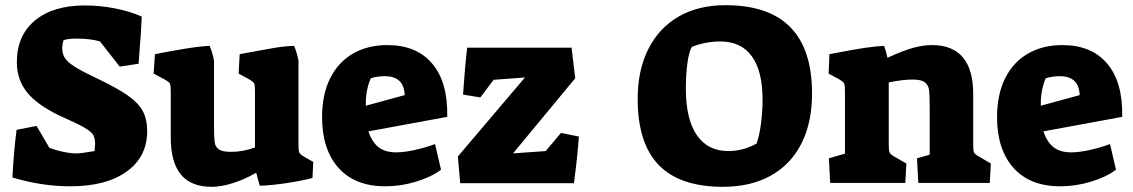

<svg xmlns="http://www.w3.org/2000/svg" viewBox="-20 -707 4374 741"><path d="M28 -22Q33 -121 44 -206L121 -221L171 -136Q231 -115 277 -115Q293 -115 345 -124Q347 -144 347 -151Q347 -175 339 -187.5Q331 -200 304 -215.5Q277 -231 207 -262Q121 -304 83 -352.5Q45 -401 45 -467Q45 -570 115 -628Q185 -686 307 -686Q366 -686 424.5 -674.5Q483 -663 527 -643Q525 -587 518 -504L515 -461L442 -450L366 -547Q330 -558 276 -558Q242 -558 225 -552Q220 -532 220 -521Q220 -499 231 -482.5Q242 -466 270 -448.5Q298 -431 353 -405Q433 -367 474 -338Q515 -309 531.5 -277.5Q548 -246 548 -201Q548 -102 469 -45Q390 12 251 12Q141 12 28 -22Z M639 -177V-356Q639 -378 635.5 -384.5Q632 -391 618 -399L573 -423L578 -498Q592 -500 598 -502Q609 -504 676.5 -516Q744 -528 789 -530Q800 -505 806 -472V-220Q806 -176 808.5 -158Q811 -140 824.5 -130.5Q838 -121 871 -121Q919 -121 964 -138V-356Q964 -378 961 -384.5Q958 -391 945 -399L901 -423L905 -498Q986 -513 1031.5 -521Q1077 -529 1115 -530Q1126 -505 1132 -472V-144Q1132 -126 1135 -119Q1138 -112 1149 -105L1189 -82L1186 -20Q1143 -9 1087 -0.5Q1031 8 983 10Q979 -2 974 -20Q973 -28 969 -39H966Q925 -15 879.5 -0.5Q834 14 797 14Q717 14 678 -33.5Q639 -81 639 -177Z M1223 -255Q1223 -342 1254 -404.5Q1285 -467 1342 -500Q1399 -533 1475 -533Q1588 -533 1648.5 -461Q1709 -389 1706 -256L1402 -200Q1416 -158 1441.5 -138.5Q1467 -119 1509 -119Q1538 -119 1578 -127.5Q1618 -136 1659 -151L1682 -52Q1645 -24 1586 -6Q1527 12 1467 12Q1350 12 1286.5 -59Q1223 -130 1223 -255ZM1542 -340Q1540 -378 1520.5 -395.5Q1501 -413 1466 -413Q1437 -413 1411 -405Q1390 -356 1392 -299Z M1747 -103 2006 -408 1885 -399 1834 -331 1767 -342Q1775 -458 1783 -523H2186L2200 -405L1960 -115L2086 -124L2145 -194L2214 -180Q2209 -104 2195 0H1756Z M2441 -325Q2441 -436 2482 -517.5Q2523 -599 2599 -643Q2675 -687 2780 -687Q3114 -687 3114 -346Q3114 -234 3073 -153Q3032 -72 2954.5 -29Q2877 14 2770 14Q2604 14 2522.5 -70Q2441 -154 2441 -325ZM2900 -153Q2911 -184 2917 -230.5Q2923 -277 2923 -322Q2923 -433 2881.5 -490Q2840 -547 2760 -547Q2703 -547 2650 -526Q2639 -507 2633 -463.5Q2627 -420 2627 -364Q2627 -248 2669 -186Q2711 -124 2791 -124Q2848 -124 2900 -153Z M3179 -96 3241 -114V-356Q3241 -378 3238 -384.5Q3235 -391 3222 -399L3178 -423L3181 -498L3203 -502Q3334 -528 3392 -530Q3400 -509 3405 -484Q3466 -512 3504.5 -522.5Q3543 -533 3577 -533Q3736 -533 3736 -343V-147Q3736 -126 3739 -119Q3742 -112 3756 -104L3804 -76L3800 -1H3524L3519 -96L3568 -110V-299Q3568 -344 3565 -362Q3562 -380 3548.5 -390Q3535 -400 3501 -400Q3465 -400 3410 -389V-147Q3410 -126 3413 -119Q3416 -112 3429 -104L3478 -76L3474 -1H3184Z M3828 -255Q3828 -342 3859 -404.5Q3890 -467 3947 -500Q4004 -533 4080 -533Q4193 -533 4253.5 -461Q4314 -389 4311 -256L4007 -200Q4021 -158 4046.5 -138.5Q4072 -119 4114 -119Q4143 -119 4183 -127.5Q4223 -136 4264 -151L4287 -52Q4250 -24 4191 -6Q4132 12 4072 12Q3955 12 3891.5 -59Q3828 -130 3828 -255ZM4147 -340Q4145 -378 4125.5 -395.5Q4106 -413 4071 -413Q4042 -413 4016 -405Q3995 -356 3997 -299Z"/></svg>

Font: Suez One
Style: Regular
Weight: 400
Designer: Michal Sahar
Foundry: Hagilda
Version: Version 1.001